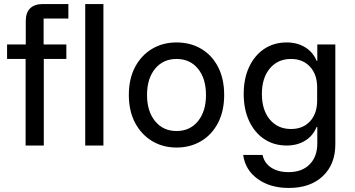

<svg xmlns="http://www.w3.org/2000/svg" viewBox="-20 -720 1755 950"><path d="M106.7 0V-428.3H15V-500H107.5V-615.8Q107.5 -658.3 129.6 -679.2Q151.7 -700 191.7 -700H318.3V-628.3H195.8V-500H308.3V-428.3H196.7V0ZM401.7 0V-700H491.7V0Z M853.3 10Q785.8 10 732.5 -22.1Q679.2 -54.2 648.3 -112.5Q617.5 -170.8 617.5 -250Q617.5 -330 648.3 -388.3Q679.2 -446.7 732.5 -478.3Q785.8 -510 853.3 -510Q922.5 -510 975.8 -478.3Q1029.2 -446.7 1059.2 -388.3Q1089.2 -330 1089.2 -250Q1089.2 -170.8 1058.8 -112.1Q1028.3 -53.3 975 -21.7Q921.7 10 853.3 10ZM853.3 -71.7Q920 -71.7 959.6 -120.4Q999.2 -169.2 999.2 -250Q999.2 -331.7 959.6 -380Q920 -428.3 853.3 -428.3Q787.5 -428.3 747.5 -380Q707.5 -331.7 707.5 -250Q707.5 -169.2 747.5 -120.4Q787.5 -71.7 853.3 -71.7Z M1409.2 210Q1316.7 210 1255 165.4Q1193.3 120.8 1183.3 46.7H1279.2Q1287.5 86.7 1321.7 109.2Q1355.8 131.7 1407.5 131.7Q1474.2 131.7 1512.1 93.3Q1550 55 1550 -10.8V-91.7H1546.7Q1528.3 -47.5 1489.6 -23.8Q1450.8 0 1398.3 0Q1335 0 1287.1 -32.1Q1239.2 -64.2 1212.5 -121.7Q1185.8 -179.2 1185.8 -255Q1185.8 -330.8 1212.5 -388.3Q1239.2 -445.8 1287.1 -477.9Q1335 -510 1398.3 -510Q1450.8 -510 1489.6 -486.2Q1528.3 -462.5 1546.7 -419.2H1550V-500H1639.2V-6.7Q1639.2 93.3 1577.1 151.7Q1515 210 1409.2 210ZM1420 -81.7Q1479.2 -81.7 1514.2 -120Q1549.2 -158.3 1549.2 -221.7V-288.3Q1549.2 -351.7 1513.8 -390Q1478.3 -428.3 1420 -428.3Q1354.2 -428.3 1315 -381.2Q1275.8 -334.2 1275.8 -255Q1275.8 -175.8 1315 -128.8Q1354.2 -81.7 1420 -81.7Z"/></svg>

Font: Funnel Sans Light
Style: Regular
Weight: 400
Version: Version 1.000